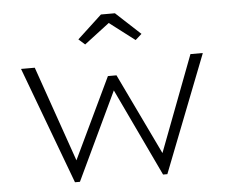

<svg xmlns="http://www.w3.org/2000/svg" viewBox="-52 -789 1016 849"><g transform="rotate(-5 456.5 -364.5)"><path d="M247 0 53 -520H114L272 -67L249 -69L433 -455H471L656 -69L633 -67L805 -520H860L657 0H638L432 -435L477 -439L269 0ZM345 -603 317 -628 426 -729H488L597 -628L569 -603L442 -700H472Z"/></g></svg>

Font: Lexend Peta ExtraLight
Style: Regular
Weight: 250
Version: Version 1.007